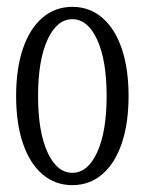

<svg xmlns="http://www.w3.org/2000/svg" viewBox="-20 -522 422 560"><path d="M191 18Q141 18 104 -13.5Q67 -45 47 -103.5Q27 -162 27 -242Q27 -322 47 -380.5Q67 -439 104 -470.5Q141 -502 191 -502Q241 -502 278 -470.5Q315 -439 335 -380.5Q355 -322 355 -242Q355 -162 335 -103.5Q315 -45 278 -13.5Q241 18 191 18ZM191 -18Q236 -18 263.5 -78Q291 -138 291 -242Q291 -346 263.5 -406Q236 -466 191 -466Q146 -466 118.5 -406Q91 -346 91 -242Q91 -138 118.5 -78Q146 -18 191 -18Z"/></svg>

Font: Margherita Variable
Style: Regular
Weight: 400
Designer: James Puckett
Foundry: Dunwich Type Founders
Version: Version 1.008